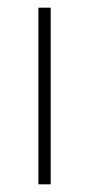

<svg xmlns="http://www.w3.org/2000/svg" viewBox="-20 -480 232 500"><path d="M80 0V-460H112V0Z"/></svg>

Font: Outfit Thin
Style: Regular
Weight: 100
Designer: Rodrigo Fuenzalida
Foundry: fragTYPE
Version: Version 1.100;gftools[0.9.27]